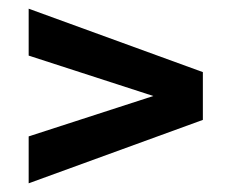

<svg xmlns="http://www.w3.org/2000/svg" viewBox="-20 -550 529 442"><path d="M46 -530 447 -384V-274L46 -128V-236L333 -329L46 -422Z"/></svg>

Font: Khand SemiBold
Style: Regular
Weight: 600
Designer: Devanagari: Sanchit Sawaria, Jyotish Sonowal; Latin: Satya Rajpurohit
Foundry: Indian Type Foundry
Version: Version 1.101;PS 1.0;hotconv 1.0.78;makeotf.lib2.5.61930; tt